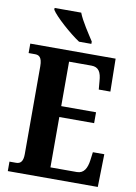

<svg xmlns="http://www.w3.org/2000/svg" viewBox="-100 -995 750 1059"><g transform="rotate(10 275.0 -465.5)"><path d="M283 -771H352V-784C328 -822 284 -886 267 -931H118V-921C139 -886 228 -807 283 -771ZM20 0H524L528 -184H464L458 -138C452 -94 436 -61 396 -61H248V-343H443V-404H248V-653H373C414 -653 429 -626 432 -576L436 -530H501L498 -714H20V-661H55C76 -661 96 -654 96 -600V-109C96 -69 83 -53 57 -53H20Z"/></g></svg>

Font: Noto Serif Bengali ExtraCondensed ExtraBold
Style: Regular
Weight: 800
Width: 2
Designer: Juan Bruce, Universal Thirst, Indian Type Foundry and the Monotype Design Team.
Foundry: Monotype Imaging Inc.
Version: Version 2.003